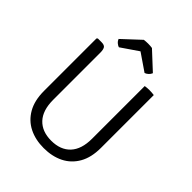

<svg xmlns="http://www.w3.org/2000/svg" viewBox="-245 -1011 1157 1157"><g transform="rotate(45 333.0 -433.0)"><path d="M576 -233Q576 -151.5 544.8 -97Q513.5 -42.5 458.8 -15.2Q404 12 332.5 12Q262 12 207.5 -15.2Q153 -42.5 121.8 -97Q90.5 -151.5 90.5 -233V-680L96.5 -686H127.5Q152.5 -686 160 -673.8Q167.5 -661.5 167.5 -636.5V-234Q167.5 -144.5 211 -98Q254.5 -51.5 333 -51.5Q412 -51.5 455.5 -98Q499 -144.5 499 -234V-683Q506.5 -684.5 516.5 -685.2Q526.5 -686 536.5 -686Q547 -686 557.5 -685.2Q568 -684.5 576 -683ZM367.5 -876 479 -772.5Q474 -759.5 463.2 -750.2Q452.5 -741 442.5 -738L333 -813L223.5 -738Q213.5 -741 202.5 -750.2Q191.5 -759.5 187 -772.5L298 -876Q305 -877 314.2 -877.8Q323.5 -878.5 333 -878.5Q343 -878.5 351.8 -877.8Q360.5 -877 367.5 -876Z"/></g></svg>

Font: Signika Light Light
Style: Regular
Weight: 300
Version: Version 2.001